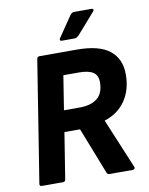

<svg xmlns="http://www.w3.org/2000/svg" viewBox="-92 -914 763 981"><g transform="rotate(-10 289.0 -423.5)"><path d="M45 0Q32 0 34 -13L134 -642Q136 -655 148 -655H340Q457 -655 511.5 -611.5Q566 -568 566 -487Q566 -407 527.5 -351Q489 -295 419 -273V-272L527 -13Q529 -9 526 -4.5Q523 0 516 0H396Q384 0 381 -11L287 -251H206L168 -13Q166 0 155 0ZM223 -361H304Q364 -361 396.5 -387.5Q429 -414 429 -471Q429 -507 405 -522.5Q381 -538 332 -538H251ZM273 -713Q267 -713 265 -718Q263 -723 267 -727L340 -834Q349 -847 361 -847H451Q459 -847 460.5 -842Q462 -837 456 -831L363 -725Q358 -720 352.5 -716.5Q347 -713 340 -713Z"/></g></svg>

Font: Sofia Sans Semi Condensed ExtraBold
Style: Italic
Weight: 800
Italic angle: -9°
Version: Version 4.100